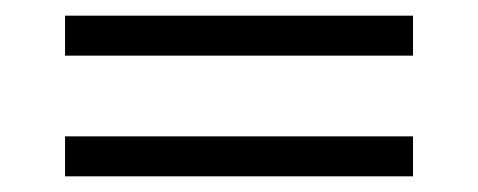

<svg xmlns="http://www.w3.org/2000/svg" viewBox="-20 -448 610 245"><path d="M63 -377H507V-428H63ZM63 -223H507V-274H63Z"/></svg>

Font: Fixel Display Light
Style: Regular
Weight: 300
Designer: AlfaBravo + MacPaw
Foundry: Kyrylo Tkachov, Marchela Mozhyna, Serhii Makarenko, Maria Weinstein, Zakhar Kryvoshyya
Version: Version 1.211